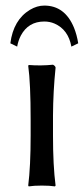

<svg xmlns="http://www.w3.org/2000/svg" viewBox="-20 -665 300 688"><path d="M235.8 -498Q224.6 -559.1 175.3 -580.6Q158.2 -587.9 138.7 -587.9Q81.5 -587.9 54.7 -537.6Q45.4 -519.5 41.5 -498L17.1 -509.8Q27.8 -593.8 87.4 -629.9Q112.8 -645 138.7 -645Q212.4 -645 245.1 -565.9Q255.4 -540.5 260.3 -509.8ZM89.8 -234.9Q89.8 -367.7 81.1 -429.2L83 -432.1Q126 -428.7 169.9 -433.1Q178.2 -428.7 179.2 -422.9Q170.4 -337.4 169.9 -251V-180.2Q169.9 -70.8 179.2 0L176.8 2.9Q158.7 0 129.9 0Q101.1 0 83 2.9L81.1 0Q89.8 -68.4 89.8 -180.2Z"/></svg>

Font: Linux Biolinum Capitals O
Style: Small Caps
Weight: 400
Designer: Philipp H. Poll
Foundry: Philipp H. Poll
Version: Version 1.0.4